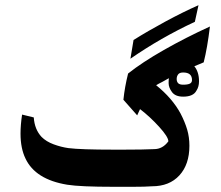

<svg xmlns="http://www.w3.org/2000/svg" viewBox="-20 -710 849 739"><path d="M730 -626Q599 -565 482 -484L494 -556Q548 -590 616.5 -627Q685 -664 744 -690ZM764 -470 728 -455Q746 -433 746 -397Q746 -376 736 -361Q724 -338 685 -338Q655 -338 642 -355.5Q629 -373 629 -390Q629 -402 630 -409L605 -395Q589 -387 581 -382Q643 -332 675 -273Q692 -240 700.5 -211Q709 -182 709 -149Q709 -77 670.5 -35Q632 7 565 7Q539 9 491 9H419Q288 9 239 1Q116 -19 78 -100Q59 -139 59 -196Q59 -229 65 -269L110 -258Q113 -212 140 -183Q158 -165 186.5 -154.5Q215 -144 243 -140Q290 -134 418 -134H456Q532 -134 573 -136Q606 -136 628 -166Q628 -183 592.5 -222Q557 -261 519 -290L508 -266L455 -326Q460 -375 473 -427Q527 -470 610.5 -517.5Q694 -565 788 -608Q778 -525 764 -470ZM719 -402Q719 -431 685 -431Q671 -431 665.5 -423.5Q660 -416 660 -406Q660 -396 665.5 -390Q671 -384 685 -384Q702 -384 710.5 -388Q719 -392 719 -402Z"/></svg>

Font: Mirza
Style: Bold
Weight: 700
Designer: Arabic design by Kourosh Beigpour, Latin design by Eduardo Tunni, engineering by Lasse Fister
Version: Version 1.0010g